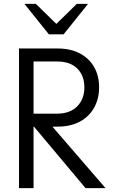

<svg xmlns="http://www.w3.org/2000/svg" viewBox="-20 -970 581 990"><path d="M78 0V-720H276Q344 -720 392 -694.5Q440 -669 465.5 -624Q491 -579 491 -520Q491 -461 465.5 -415Q440 -369 392 -343Q344 -317 276 -317H131V-384H274Q341 -384 378 -421.5Q415 -459 415 -520Q415 -580 378.5 -616.5Q342 -653 274 -653H153V0ZM421 0 114 -366H208L524 0ZM232 -793 106 -950H165L305 -813H236L376 -950H434L308 -793Z"/></svg>

Font: Instrument Sans SemiCondensed
Style: Regular
Weight: 400
Width: 4
Designer: Rodrigo Fuenzalida
Foundry: fragTYPE
Version: Version 1.000;gftools[0.9.28]